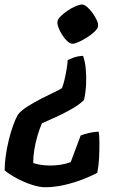

<svg xmlns="http://www.w3.org/2000/svg" viewBox="-57 -520 576 827"><path d="M137.5 286.5Q113 286.5 80 275.8Q47 265 15.2 248Q-16.5 231 -37 214Q-37 184.5 -32.2 150.8Q-27.5 117 -19.2 83.5Q-11 50 -0.8 21.2Q9.5 -7.5 20 -26Q34 -44 62.5 -62Q91 -80 122.5 -96Q154 -112 178.8 -123.8Q203.5 -135.5 210 -140.5Q216 -155.5 221.2 -178.2Q226.5 -201 230.2 -223.8Q234 -246.5 234.5 -261.5Q244 -265.5 259.8 -271.8Q275.5 -278 300.5 -279.5Q309 -258 312.2 -225.2Q315.5 -192.5 313.8 -157Q312 -121.5 305 -89.5Q287 -71.5 261 -56Q235 -40.5 207.8 -27.2Q180.5 -14 158 -4.2Q135.5 5.5 123.5 11Q113 35.5 104.5 64.5Q96 93.5 91 123.5Q86 153.5 86 182Q96 185.5 108 188Q120 190.5 133.2 191.8Q146.5 193 159.5 193Q179.5 193 202.5 189.8Q225.5 186.5 247.5 178.5L290.5 63.5Q304 58 324.8 53Q345.5 48 368 47Q371 63.5 371.2 94.8Q371.5 126 369.8 160.5Q368 195 362 224Q338.5 237.5 300.5 252.2Q262.5 267 219.8 276.8Q177 286.5 137.5 286.5ZM254.5 -331.5Q245 -331.5 233 -342.5Q221 -353.5 210.8 -369.8Q200.5 -386 194.5 -402.5Q188.5 -419 191 -430Q193 -438.5 205 -450.5Q217 -462.5 234 -474Q251 -485.5 268.2 -493Q285.5 -500.5 296.5 -500.5Q306 -500.5 318.2 -490Q330.5 -479.5 342 -463.5Q353.5 -447.5 360.5 -431.8Q367.5 -416 365 -405.5Q363 -396 349.8 -383.2Q336.5 -370.5 318.2 -359Q300 -347.5 282.5 -339.5Q265 -331.5 254.5 -331.5Z"/></svg>

Font: Texturina Medium
Style: Italic
Weight: 500
Italic angle: -11°
Designer: Guillermo Torres Carreño
Foundry: Omnibus-Type
Version: Version 1.002